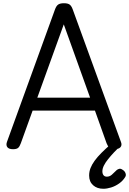

<svg xmlns="http://www.w3.org/2000/svg" viewBox="-20 -910 799 1189"><path d="M61 14Q35 14 25.5 1.5Q16 -11 23 -31L320 -850Q328 -873 340 -881.5Q352 -890 376 -890Q400 -890 411.5 -881.5Q423 -873 431 -850L729 -31Q737 -11 726 1.5Q715 14 689 14Q667 14 657.5 5.5Q648 -3 640 -23L568 -225H182L109 -23Q102 -3 92.5 5.5Q83 14 61 14ZM211 -305H538L375 -759ZM620 259Q581 259 556.5 237Q532 215 532 177Q532 153 540.5 131Q549 109 566 85.5Q583 62 608 37Q633 12 666 -17H728V-9Q707 11 686.5 33Q666 55 649.5 75.5Q633 96 623.5 115Q614 134 614 151Q614 166 621 175Q628 184 642 184Q659 184 672.5 172Q686 160 703 143Q709 138 718.5 135.5Q728 133 740 142Q752 149 757 162Q762 175 756 185Q742 209 718 226Q694 243 668 251Q642 259 620 259Z"/></svg>

Font: Playwrite AT
Style: Regular
Weight: 400
Designer: Veronika Burian, José Scaglione
Foundry: TypeTogether
Version: Version 1.002